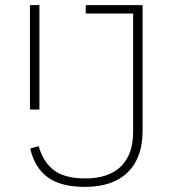

<svg xmlns="http://www.w3.org/2000/svg" viewBox="-20 -718 674 750"><path d="M537 -698V-207Q537 -102 479 -45Q421 12 312 12Q218 12 166.5 -25.5Q115 -63 98 -138L131 -147Q149 -84 191.5 -52.5Q234 -21 313 -21Q404 -21 452 -67.5Q500 -114 500 -203V-665H315V-698ZM97 -698H134V-290H97Z"/></svg>

Font: IBM Plex Sans Thai ExtraLight
Style: Regular
Weight: 200
Designer: Mike Abbink, Paul van der Laan, Pieter van Rosmalen, Ben Mitchell, Mark Frömberg
Foundry: Bold Monday
Version: Version 1.1